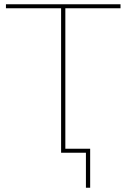

<svg xmlns="http://www.w3.org/2000/svg" viewBox="-20 -720 596 905"><path d="M268 -690 277 -681H8V-700H548V-681H279L288 -690V0H268ZM385 -9 394 0H268V-19H405V165H385Z"/></svg>

Font: iiserrat Thin
Style: Regular
Weight: 100
Designer: Akira Ohta
Foundry: Akira Ohta
Version: Version 1.200;Glyphs 3.3.1 (3343)